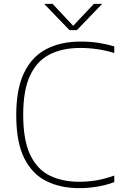

<svg xmlns="http://www.w3.org/2000/svg" viewBox="-20 -964 634 993"><path d="M388.5 9Q294 9 220.8 -26.8Q147.5 -62.5 105.8 -145Q64 -227.5 64 -369Q64 -504.5 104.8 -588.2Q145.5 -672 220.2 -710.5Q295 -749 397 -749Q445 -749 486.8 -742.8Q528.5 -736.5 571 -724V-690Q485.5 -716 395 -716Q302.5 -716 236.5 -682.2Q170.5 -648.5 135.2 -572.8Q100 -497 100 -371Q100 -239 136.2 -163.2Q172.5 -87.5 237.5 -55.8Q302.5 -24 389 -24Q435 -24 477.2 -31Q519.5 -38 571 -56V-22Q486.5 9 388.5 9ZM339.5 -808 208.5 -944H252L358.5 -830.5L465.5 -944H508.5L377.5 -808Z"/></svg>

Font: Encode Sans SmExp Th
Style: Regular
Weight: 100
Width: 6
Designer: Multiple Designers
Foundry: Impallari Type
Version: Version 3.002; ttfautohint (v1.8.3) -l 8 -r 50 -G 200 -x 14 